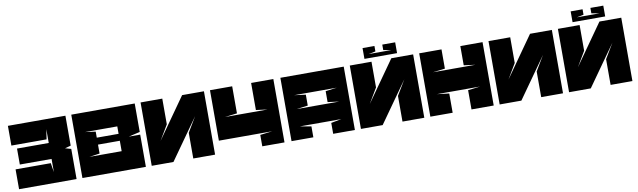

<svg xmlns="http://www.w3.org/2000/svg" viewBox="-44 -1348 6335 1907"><g transform="rotate(-10 3123.5 -394.0)"><path d="M385 -200H30V0H610V-304L550 -321L610 -337V-639H30V-440H385L400 -540V-401H80V-240H400V-107L385 -200Z M1099 -300V-195H774L879 -210V-300ZM1099 -445V-370H879V-431L774 -445ZM1309 -639H669C669 -429 669 -218 669 0C879 0 1099 0 1309 0V-325H1194L1309 -352Z M1587 -380V-639H1368V0H1587L1878 -411L1787 -259V0H2007V-639H1787L1497 -228Z M2068 -639V-130H2169H2606L2483 -115V0H2707V-639H2483V-366L2598 -351H2169L2292 -366V-639H2068Z M2883 -445H3313L3198 -430V-320L3313 -305H2883L2998 -320V-430ZM2778 -639V0H2998V-110L2883 -130H3303L3198 -110V0H3417V-639Z M3697 -380V-639H3478V0H3697L3988 -411L3897 -259V0H4117V-639H3897L3607 -228ZM3753 -733V-788H3633V-679H3962V-788H3832V-733L3911 -719H3683Z M4178 -639V0H4403V-194L4280 -209H4716L4593 -194V0H4817V-639H4593V-445L4708 -430H4280L4403 -445V-639H4178Z M5096 -380V-639H4877V0H5096L5387 -411L5296 -259V0H5516V-639H5296L5006 -228Z M5796 -380V-639H5577V0H5796L6087 -411L5996 -259V0H6216V-639H5996L5706 -228ZM5852 -733V-788H5732V-679H6061V-788H5931V-733L6010 -719H5782Z"/></g></svg>

Font: Banana Brick
Style: Regular
Weight: 400
Designer: artmaker
Foundry: artmaker
Version: Version 4.000 2011 initial release